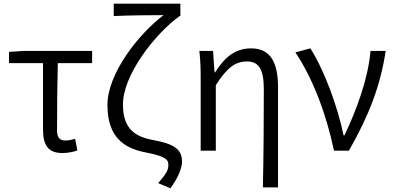

<svg xmlns="http://www.w3.org/2000/svg" viewBox="-20 -816 2131 1040"><path d="M318 13C350 13 379 6 399 -1L387 -64C370 -59 352 -55 335 -55C304 -55 289 -70 289 -109C289 -224 290 -348 293 -474H479V-540H105L29 -535V-474H213V-115C213 -31 240 13 318 13Z M903 204C947 144 966 92 966 60C966 -12 916 -37 812 -57C712 -75 646 -117 646 -251C646 -408 816 -630 953 -729H957V-796H596V-729C668 -733 802 -734 866 -734C732 -633 562 -419 562 -247C562 -70 655 -13 766 9C870 30 892 44 892 77C892 108 878 127 837 176Z M1404 199H1486V-343C1486 -481 1443 -554 1340 -554C1260 -554 1201 -513 1145 -424H1142L1134 -540H1060C1066 -484 1067 -438 1067 -395V0H1149V-355C1212 -452 1255 -483 1318 -483C1384 -483 1409 -437 1409 -333C1409 -172 1408 22 1404 199Z M1789 0H1870C1978 -189 2041 -352 2069 -540H1987C1974 -391 1913 -224 1846 -83H1841C1810 -234 1738 -434 1661 -554L1580 -532C1674 -393 1748 -197 1789 0Z"/></svg>

Font: ChiuKong Gothic MN Normal
Style: Regular
Weight: 350
Designer: Ryoko NISHIZUKA 西塚涼子 (kana, bopomofo & ideographs); Paul D. Hunt (Latin, Greek & Cyrillic); Sandoll Communications 산돌커뮤니
Foundry: Adobe
Version: Version 1.300